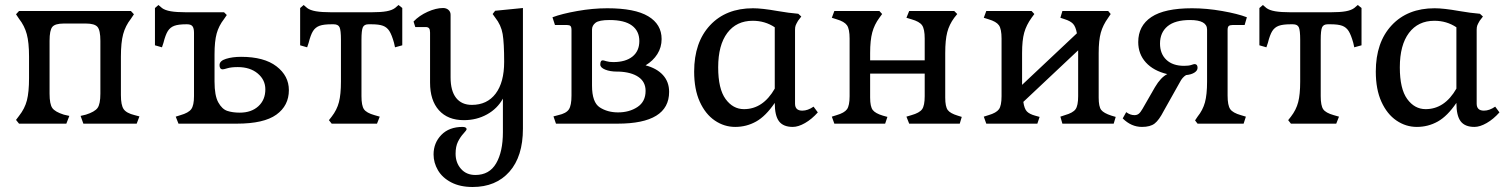

<svg xmlns="http://www.w3.org/2000/svg" viewBox="-20 -494 6022 767"><path d="M44 -15 56 -31Q79 -60 87.5 -93Q96 -126 96 -182V-268Q96 -324 87 -357.5Q78 -391 56 -419L44 -437L56 -450H503L515 -437L503 -419Q481 -391 472 -357.5Q463 -324 463 -268V-114Q463 -74 474 -58Q485 -42 518 -34L537 -29L526 0H313L302 -31L323 -36Q358 -47 369.5 -62.5Q381 -78 381 -120V-331Q381 -373 369.5 -386.5Q358 -400 323 -400H235Q200 -400 189 -386.5Q178 -373 178 -331V-120Q178 -78 189 -62.5Q200 -47 235 -36L257 -31L245 0H56Z M682 -28 701 -34Q733 -43 744 -58Q755 -73 755 -110V-363Q755 -381 749 -389Q743 -397 727 -397H724Q693 -397 676.5 -391Q660 -385 650.5 -370Q641 -355 633 -323L627 -305L599 -313V-462L613 -474L627 -462Q639 -453 662 -449Q685 -445 723 -445H875L886 -434L875 -418Q854 -391 845.5 -360Q837 -329 837 -277V-168Q837 -112 852 -85Q867 -58 888 -51Q909 -44 938 -44Q984 -44 1012 -69.5Q1040 -95 1040 -137Q1040 -175 1009.5 -200.5Q979 -226 930 -226Q904 -226 889 -221.5Q874 -217 870 -217Q857 -217 857 -234Q857 -251 883 -259Q909 -267 943 -267Q1035 -267 1084.5 -229Q1134 -191 1134 -134Q1134 -72 1084 -36Q1034 0 926 0H693Z M1294 -14 1305 -28Q1326 -55 1334 -86Q1342 -117 1342 -168V-335Q1342 -373 1336.5 -385Q1331 -397 1313 -397H1304Q1273 -397 1256.5 -391Q1240 -385 1230.5 -370Q1221 -355 1213 -323L1207 -305L1179 -313V-462L1193 -474L1207 -462Q1219 -453 1242 -449Q1265 -445 1303 -445H1464Q1502 -445 1524 -449Q1546 -453 1558 -462L1572 -474L1587 -462V-313L1558 -305L1554 -323Q1545 -355 1535.5 -370Q1526 -385 1510 -391Q1494 -397 1464 -397H1452Q1435 -397 1429.5 -385Q1424 -373 1424 -335V-110Q1424 -72 1434 -57.5Q1444 -43 1476 -34L1497 -28L1486 0H1305Z M1712 123Q1712 77 1743 45Q1774 13 1828 13Q1836 13 1840 15.5Q1844 18 1844 22Q1844 26 1831.5 39.5Q1819 53 1809.5 72Q1800 91 1800 120Q1800 156 1821.5 180.5Q1843 205 1879 205Q1935 205 1962 158.5Q1989 112 1989 34V-100Q1967 -60 1925.5 -37Q1884 -14 1833 -14Q1769 -14 1733.5 -53.5Q1698 -93 1698 -164V-364Q1698 -376 1694 -381Q1690 -386 1680 -386H1639L1632 -408Q1655 -432 1688.5 -447Q1722 -462 1750 -462Q1763 -462 1771.5 -454.5Q1780 -447 1780 -435V-185Q1780 -131 1802 -103Q1824 -75 1865 -75Q1926 -75 1960 -120Q1994 -165 1994 -247Q1994 -322 1988 -358Q1982 -394 1958 -424L1948 -438L1958 -451L2069 -462V20Q2069 131 2015 192Q1961 253 1868 253Q1818 253 1782.5 234.5Q1747 216 1729.5 186Q1712 156 1712 123Z M2191 -29 2210 -34Q2242 -41 2252.5 -57Q2263 -73 2263 -112V-374Q2263 -386 2259 -390Q2255 -394 2246 -394H2197L2187 -425Q2224 -439 2286 -450Q2348 -461 2406 -461Q2516 -461 2569.5 -429Q2623 -397 2623 -338Q2623 -305 2606 -278Q2589 -251 2559 -233Q2604 -221 2628.5 -194Q2653 -167 2653 -127Q2653 0 2447 0H2201ZM2559 -131Q2559 -167 2530.5 -186.5Q2502 -206 2452 -208H2445Q2417 -208 2397.5 -216Q2378 -224 2378 -236Q2378 -253 2388 -253Q2391 -253 2402 -249.5Q2413 -246 2430 -246Q2479 -246 2506.5 -268Q2534 -290 2534 -330Q2534 -370 2504.5 -392Q2475 -414 2415 -414Q2373 -414 2359 -403Q2345 -392 2345 -376V-152Q2345 -85 2376 -65Q2407 -45 2449 -45Q2494 -45 2526.5 -66.5Q2559 -88 2559 -131Z M2753 -208Q2753 -325 2816.5 -393Q2880 -461 2988 -461Q3024 -461 3086 -450Q3132 -442 3169 -439L3181 -428L3168 -411Q3161 -399 3158.5 -392.5Q3156 -386 3156 -375V-80Q3156 -52 3185 -52Q3207 -52 3230 -68L3247 -45Q3223 -18 3196 -2.5Q3169 13 3147 13Q3109 13 3092 -9.5Q3075 -32 3075 -83Q3039 -30 3000.5 -8.5Q2962 13 2917 13Q2873 13 2835.5 -12.5Q2798 -38 2775.5 -87.5Q2753 -137 2753 -208ZM3075 -140V-385Q3036 -411 2987 -411Q2922 -411 2885.5 -362.5Q2849 -314 2849 -225Q2849 -139 2878.5 -98.5Q2908 -58 2952 -58Q3028 -58 3075 -140Z M3303 -28 3322 -34Q3353 -43 3363.5 -57.5Q3374 -72 3374 -110V-340Q3374 -378 3363.5 -393Q3353 -408 3322 -417L3303 -423L3313 -450H3493L3504 -438L3493 -423Q3473 -396 3464.5 -364.5Q3456 -333 3456 -282V-253H3674V-340Q3674 -378 3663.5 -393Q3653 -408 3621 -417L3601 -423L3612 -450H3792L3804 -438L3792 -423Q3772 -396 3764 -365Q3756 -334 3756 -282V-104Q3756 -68 3766 -54.5Q3776 -41 3806 -32L3822 -27L3814 0H3612L3601 -28L3621 -34Q3653 -43 3663.5 -57.5Q3674 -72 3674 -110V-200H3456V-104Q3456 -68 3466.5 -54.5Q3477 -41 3507 -32L3525 -27L3516 0H3313Z M3910 -28 3929 -34Q3960 -43 3970.5 -57.5Q3981 -72 3981 -110V-340Q3981 -378 3970.5 -393Q3960 -408 3929 -417L3910 -423L3920 -450H4101L4112 -438L4101 -423Q4080 -394 4071.5 -363.5Q4063 -333 4063 -282V-155L4282 -361Q4277 -388 4266.5 -399Q4256 -410 4234 -417L4216 -423L4224 -450H4407L4417 -438L4407 -423Q4386 -394 4377.5 -363.5Q4369 -333 4369 -282V-104Q4369 -68 4379 -55Q4389 -42 4420 -32L4437 -27L4429 0H4224L4216 -28L4234 -34Q4266 -43 4276.5 -57.5Q4287 -72 4287 -110V-293L4068 -87Q4072 -59 4082.5 -48.5Q4093 -38 4115 -32L4133 -27L4124 0H3920Z M4465 -21 4479 -46Q4495 -34 4512 -34Q4522 -34 4529 -39.5Q4536 -45 4544 -59L4594 -146Q4617 -185 4643 -198Q4588 -211 4557.5 -244.5Q4527 -278 4527 -326Q4527 -391 4579.5 -426Q4632 -461 4742 -461Q4800 -461 4862.5 -450Q4925 -439 4961 -425L4952 -394H4903Q4893 -394 4888.5 -390Q4884 -386 4884 -374V-112Q4884 -73 4894.5 -58Q4905 -43 4937 -34L4957 -28L4948 0H4764L4754 -13L4764 -28Q4785 -54 4793.5 -85Q4802 -116 4802 -168V-376Q4802 -414 4734 -414Q4674 -414 4644 -389Q4614 -364 4614 -320Q4614 -279 4639.5 -255Q4665 -231 4710 -231Q4729 -231 4739 -234.5Q4749 -238 4752 -238Q4764 -238 4764 -223Q4764 -212 4751.5 -204Q4739 -196 4718 -194Q4703 -185 4693 -165L4629 -51Q4610 -14 4592.5 -0.5Q4575 13 4542 13Q4499 13 4465 -21Z M5126 -14 5137 -28Q5158 -55 5166 -86Q5174 -117 5174 -168V-335Q5174 -373 5168.5 -385Q5163 -397 5145 -397H5136Q5105 -397 5088.5 -391Q5072 -385 5062.5 -370Q5053 -355 5045 -323L5039 -305L5011 -313V-462L5025 -474L5039 -462Q5051 -453 5074 -449Q5097 -445 5135 -445H5296Q5334 -445 5356 -449Q5378 -453 5390 -462L5404 -474L5419 -462V-313L5390 -305L5386 -323Q5377 -355 5367.5 -370Q5358 -385 5342 -391Q5326 -397 5296 -397H5284Q5267 -397 5261.5 -385Q5256 -373 5256 -335V-110Q5256 -72 5266 -57.5Q5276 -43 5308 -34L5329 -28L5318 0H5137Z M5476 -208Q5476 -325 5539.5 -393Q5603 -461 5711 -461Q5747 -461 5809 -450Q5855 -442 5892 -439L5904 -428L5891 -411Q5884 -399 5881.5 -392.5Q5879 -386 5879 -375V-80Q5879 -52 5908 -52Q5930 -52 5953 -68L5970 -45Q5946 -18 5919 -2.5Q5892 13 5870 13Q5832 13 5815 -9.5Q5798 -32 5798 -83Q5762 -30 5723.5 -8.5Q5685 13 5640 13Q5596 13 5558.5 -12.5Q5521 -38 5498.5 -87.5Q5476 -137 5476 -208ZM5798 -140V-385Q5759 -411 5710 -411Q5645 -411 5608.5 -362.5Q5572 -314 5572 -225Q5572 -139 5601.5 -98.5Q5631 -58 5675 -58Q5751 -58 5798 -140Z"/></svg>

Font: Kurale
Style: Regular
Weight: 400
Designer: Eduardo Rodriguez Tunni
Foundry: Eduardo Rodriguez Tunni
Version: Version 2.000